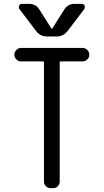

<svg xmlns="http://www.w3.org/2000/svg" viewBox="-20 -980 540 1000"><path d="M89.8 -660.2Q76.2 -660.2 65.4 -670.4Q54.7 -680.7 54.7 -694.8Q54.7 -709 65.4 -719.7Q76.2 -730.5 89.8 -730.5H410.2Q423.8 -730.5 434.6 -719.7Q445.3 -709 445.3 -694.8Q445.3 -680.7 434.6 -670.4Q423.8 -660.2 410.2 -660.2H295.9Q291 -660.2 291 -655.3V-35.2Q291 -20.5 281.2 -10.3Q271.5 0 255.9 0H244.1Q229.5 0 219.2 -9.8Q209 -19.5 209 -35.2V-655.3Q209 -660.2 204.1 -660.2ZM368.2 -960H405.3Q416 -960 420.4 -950.7Q424.8 -941.4 418 -931.6L332 -818.4Q309.6 -790 275.4 -790H224.6Q189.5 -790 168 -818.4L82 -931.6Q75.2 -940.4 79.6 -950.2Q84 -960 94.7 -960H131.8Q167 -960 185.5 -929.7L248 -831.1Q248 -830.1 250 -830.1Q252 -830.1 252 -831.1L314.5 -929.7Q333 -960 368.2 -960Z"/></svg>

Font: Rounded-L Mgen+ 2m regular
Style: Regular
Weight: 400
Designer: [Source Han Sans]
Ryoko NISHIZUKA  (kana & ideographs); Paul D. Hunt (Latin, Greek & Cyrillic); Wenlong ZHANG  (bopomofo
Version: Version 1.059.20150602